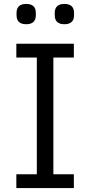

<svg xmlns="http://www.w3.org/2000/svg" viewBox="-20 -955 458 975"><path d="M64 -878V-889Q64 -935 113 -935Q162 -935 162 -889V-878Q162 -832 113 -832Q64 -832 64 -878ZM258 -878V-889Q258 -935 307 -935Q356 -935 356 -889V-878Q356 -832 307 -832Q258 -832 258 -878ZM355 0H63V-70H167V-663H63V-733H355V-663H251V-70H355Z"/></svg>

Font: IBM Plex Sans JP
Style: Regular
Weight: 400
Designer: Mike Abbink; Paul van der Laan; Pieter van Rosmalen; Wujin Sim; Yejin Wi; Jinhee Kim; Boomi Park; Yona Kim; Kichan Ma
Foundry: Sandoll Inc.
Version: Version 1.000